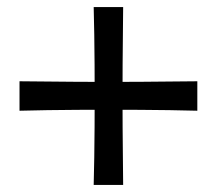

<svg xmlns="http://www.w3.org/2000/svg" viewBox="-20 -601 611 541"><path d="M536 -372V-289Q461 -291 373.5 -291.5Q286 -292 198 -291.5Q110 -291 35 -289V-372Q110 -371 198 -370.5Q286 -370 373.5 -370.5Q461 -371 536 -372ZM327 -80H244Q246 -155 246.5 -243Q247 -331 246.5 -418.5Q246 -506 244 -581H327Q326 -506 325.5 -418.5Q325 -331 325.5 -243Q326 -155 327 -80Z"/></svg>

Font: Ruwudu
Style: Bold
Weight: 700
Designer: Becca Hirsbrunner Spalinger
Foundry: SIL International
Version: Version 3.000